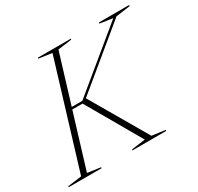

<svg xmlns="http://www.w3.org/2000/svg" viewBox="-195 -896 1109 1076"><g transform="rotate(-30 359.5 -357.5)"><path d="M503 -18 590 -6 588 0H369.5L371.5 -6L460 -18L259 -367H192.5L86 -18L171.5 -6L169.5 0H-43L-41.5 -6L48 -18L255 -697L169.5 -709L171.5 -715H384.5L382.5 -709L293.5 -697L197 -381H265.5L647.5 -695.5L564.5 -708L566.5 -715H762L759.5 -708L668.5 -695.5L290 -383.5Z"/></g></svg>

Font: Newsreader Display ExtraLight
Style: Italic
Weight: 275
Italic angle: -17°
Designer: Hugues Gentile
Foundry: Production Type
Version: Version 1.002